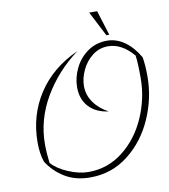

<svg xmlns="http://www.w3.org/2000/svg" viewBox="-95 -958 925 1049"><g transform="rotate(-10 368.0 -434.0)"><path d="M86 -119Q70 -166 70 -227Q70 -378 148 -497.5Q226 -617 371 -682Q251 -593 179.5 -470Q108 -347 108 -211Q108 -163 115 -107Q145 -72 205 -46.5Q265 -21 317 -21Q424 -21 508.5 -87Q593 -153 639.5 -259Q686 -365 686 -478Q686 -562 680 -603Q615 -679 540 -679Q491 -679 453 -649.5Q415 -620 394 -575Q373 -530 373 -487Q373 -438 402 -396.5Q431 -355 482 -328Q414 -336 374.5 -378Q335 -420 335 -487Q335 -541 360.5 -593Q386 -645 432.5 -677.5Q479 -710 540 -710Q591 -710 636.5 -678Q682 -646 716 -587Q724 -545 724 -478Q724 -360 674.5 -247Q625 -134 533 -62Q441 10 322 10Q240 10 181 -26Q122 -62 86 -119ZM471 -878H515L558 -740H542Z"/></g></svg>

Font: Srisakdi
Style: Regular
Weight: 400
Designer: Cadson Demak Co.,Ltd.
Foundry: Cadson Demak Co.,Ltd.
Version: Version 1.000